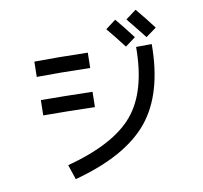

<svg xmlns="http://www.w3.org/2000/svg" viewBox="-147 -1010 1294 1225"><g transform="rotate(-20 500.0 -397.5)"><path d="M815 -616 915 -599Q859 -283 685 -134Q511 15 165 45L150 -55Q467 -82 616 -207.5Q765 -333 815 -616ZM675 -787 749 -825Q791 -753 829 -677L755 -640Q719 -710 675 -787ZM817 -802 893 -840Q940 -759 975 -689L899 -652Q869 -709 817 -802ZM128 -505Q263 -481 456 -442L437 -345Q255 -382 109 -408ZM173 -750Q315 -727 513 -687L494 -590Q296 -630 154 -653Z"/></g></svg>

Font: M PLUS 1p Medium
Style: Regular
Weight: 500
Version: Version 1.062